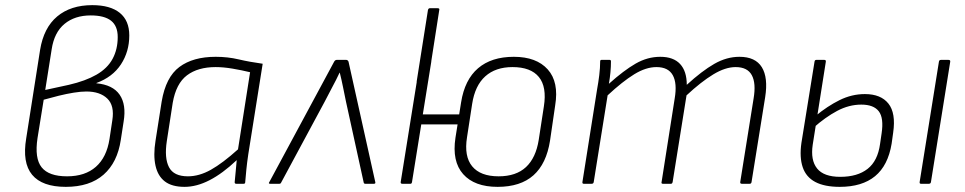

<svg xmlns="http://www.w3.org/2000/svg" viewBox="-20 -715 3756 747"><path d="M236 12Q144 12 105 -35Q66 -82 82 -177L136 -521Q150 -607 202.5 -651Q255 -695 339 -695Q409 -695 446 -665Q483 -635 483 -577Q483 -514 450.5 -464.5Q418 -415 355 -392V-391Q419 -385 445.5 -346.5Q472 -308 461 -242L450 -171Q437 -83 383 -35.5Q329 12 236 12ZM241 -29Q311 -29 353 -66Q395 -103 406 -174L417 -247Q426 -304 397.5 -331.5Q369 -359 316 -359Q295 -359 267 -354.5Q239 -350 208.5 -342.5Q178 -335 150 -327L126 -178Q114 -99 142 -64Q170 -29 241 -29ZM156 -365 248 -385Q313 -400 355.5 -424.5Q398 -449 418 -486Q438 -523 438 -571Q438 -614 412 -634.5Q386 -655 333 -655Q271 -655 231 -622Q191 -589 181 -523Z M698 12Q649 12 621.5 -9Q594 -30 585 -70.5Q576 -111 585 -167L609 -320Q625 -415 678 -454.5Q731 -494 819 -494Q866 -494 908.5 -484Q951 -474 1002 -467L946 -115Q941 -81 938.5 -55.5Q936 -30 934 -6Q934 0 928 0H899Q893 0 893 -6Q895 -26 897 -48Q899 -70 901 -92Q846 -40 795.5 -14Q745 12 698 12ZM711 -29Q755 -29 800.5 -54.5Q846 -80 906 -134L953 -434Q920 -442 884.5 -448Q849 -454 819 -454Q750 -454 707.5 -422Q665 -390 652 -315L629 -166Q619 -100 637.5 -64.5Q656 -29 711 -29Z M1031 0Q1023 0 1028 -7L1280 -475Q1284 -482 1290 -482H1327Q1333 -482 1336 -475L1440 -7Q1442 0 1435 0H1401Q1396 0 1395 -5L1326 -320Q1320 -349 1314.5 -376.5Q1309 -404 1302 -432H1301Q1288 -404 1272.5 -375.5Q1257 -347 1243 -319L1074 -5Q1072 0 1067 0Z M1601 -397 1645 -676Q1647 -683 1652 -683H1683Q1691 -683 1689 -676L1646 -400ZM1916 12Q1826 12 1782 -37.5Q1738 -87 1752 -179L1774 -317Q1788 -405 1840 -449.5Q1892 -494 1979 -494Q2067 -494 2111 -445Q2155 -396 2140 -305L2120 -168Q2106 -78 2055.5 -33Q2005 12 1916 12ZM1545 0Q1538 0 1539 -7L1614 -475Q1615 -482 1620 -482H1652Q1659 -482 1658 -475L1625 -270H1782L1776 -231H1619L1583 -7Q1582 0 1577 0ZM1920 -29Q1988 -29 2026.5 -65Q2065 -101 2076 -171L2096 -301Q2108 -377 2076.5 -415.5Q2045 -454 1974 -454Q1908 -454 1868 -418Q1828 -382 1817 -311L1797 -181Q1785 -107 1817 -68Q1849 -29 1920 -29Z M2251 0Q2245 0 2246 -7L2303 -367Q2308 -394 2311.5 -422.5Q2315 -451 2315 -476Q2315 -482 2320 -482H2352Q2357 -482 2357 -476Q2357 -456 2355 -434Q2353 -412 2349 -389Q2407 -441 2453 -467.5Q2499 -494 2549 -494Q2600 -494 2626 -466Q2652 -438 2652 -385Q2711 -439 2759 -466.5Q2807 -494 2857 -494Q2919 -494 2944 -453.5Q2969 -413 2957 -337L2904 -7Q2903 0 2897 0H2866Q2859 0 2860 -7L2912 -332Q2922 -391 2905 -422.5Q2888 -454 2842 -454Q2802 -454 2755 -425.5Q2708 -397 2651 -344L2597 -7Q2596 -3 2594.5 -1.5Q2593 0 2590 0H2559Q2552 0 2554 -7L2605 -332Q2615 -391 2597.5 -422.5Q2580 -454 2534 -454Q2493 -454 2447.5 -426Q2402 -398 2344 -344L2290 -7Q2289 0 2282 0Z M3247 12Q3188 12 3152 -7Q3116 -26 3103 -64.5Q3090 -103 3098 -159L3149 -475Q3150 -482 3156 -482H3187Q3194 -482 3193 -475L3142 -152Q3133 -92 3159 -59.5Q3185 -27 3249 -27Q3316 -27 3355.5 -58Q3395 -89 3404 -155L3410 -196Q3419 -256 3399 -282Q3379 -308 3331 -308Q3283 -308 3237 -283.5Q3191 -259 3145 -218L3152 -263Q3199 -302 3246.5 -325.5Q3294 -349 3345 -349Q3407 -349 3436.5 -312Q3466 -275 3455 -199L3449 -156Q3435 -71 3384.5 -29.5Q3334 12 3247 12ZM3563 0Q3557 0 3558 -7L3633 -475Q3634 -482 3641 -482H3670Q3678 -482 3677 -475L3602 -7Q3601 0 3594 0Z"/></svg>

Font: Sofia Sans ExtraLight
Style: Italic
Weight: 250
Italic angle: -9°
Version: Version 4.100-B